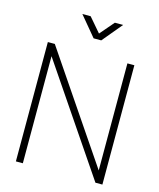

<svg xmlns="http://www.w3.org/2000/svg" viewBox="-134 -1024 929 1119"><g transform="rotate(15 331.0 -465.0)"><path d="M322 -810H368L468 -930H418L345 -845L272 -930H222ZM112 0V-646L550 0H592V-720H550V-74L112 -720H70V0Z"/></g></svg>

Font: Vela Sans ExtLt
Style: Regular
Weight: 200
Designer: Principal design: Mikhail Sharanda - project Manrope.
Design modification: Ravid Balaliev
Foundry: Mikhail Sharanda
Version: Version 1.001